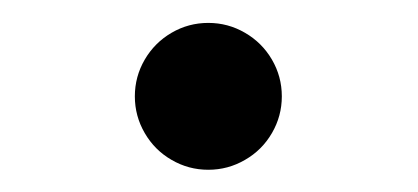

<svg xmlns="http://www.w3.org/2000/svg" viewBox="-20 -432 372 171"><path d="M165.5 -411.6Q183.1 -411.6 198.2 -402.8Q213.4 -394 222.2 -378.9Q231 -363.8 231 -346.2Q231 -328.6 222.2 -313.5Q213.4 -298.3 198.2 -289.6Q183.1 -280.8 165.5 -280.8Q147.9 -280.8 132.8 -289.6Q117.7 -298.3 108.9 -313.5Q100.1 -328.6 100.1 -346.2Q100.1 -363.8 108.9 -378.9Q117.7 -394 132.8 -402.8Q147.9 -411.6 165.5 -411.6Z"/></svg>

Font: Lesson One
Style: Regular
Weight: 400
Designer: But Ko, Victor Gaultney, Annie Olsen, Julie Remington, Don Collingsworth, Eric Hays, Becca Hirsbrunner
Version: Version 1.100